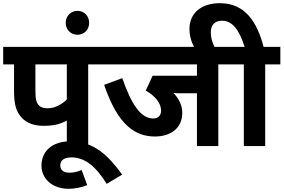

<svg xmlns="http://www.w3.org/2000/svg" viewBox="-20 -916 1778 1204"><path d="M533 -512H627V-622H0V-512H68V-345C68 -256 83 -214 117 -177C145 -147 190 -127 252 -127C313 -127 352 -135 399 -160V0H533ZM399 -512V-292C375 -268 330 -237 280 -237C255 -237 237 -242 225 -254C208 -272 202 -291 202 -353V-512Z M527 245 492 150C469 160 444 167 417 167C384 167 358 155 358 121C358 87 385 71 429 71C515 71 584 132 649 237L746 179C663 64 571 -30 421 -30C308 -30 240 32 240 123C240 201 304 268 411 268C448 268 488 260 527 245Z M392 -773C392 -730 424 -698 466 -698C508 -698 539 -730 539 -773C539 -815 508 -848 466 -848C424 -848 392 -815 392 -773Z M1349 -512H1444V-622H613V-512H1215V-441H937L894 -348C954 -313 990 -270 990 -222C990 -190 970 -173 940 -173C864 -173 804 -260 747 -426L633 -384C720 -127 831 -60 952 -60C1048 -60 1123 -111 1123 -208C1123 -254 1103 -296 1068 -333C1083 -331 1103 -331 1129 -331H1215V0H1349Z M1200 -615 1329 -614C1314 -643 1302 -675 1302 -715C1302 -757 1325 -786 1373 -786C1437 -786 1480 -729 1514 -622H1429V-512H1509V0H1643V-512H1738V-622H1633C1593 -774 1520 -896 1359 -896C1240 -896 1168 -832 1168 -734C1168 -698 1176 -661 1200 -615Z"/></svg>

Font: Noto Sans
Style: Bold Italic
Weight: 700
Italic angle: -12°
Designer: Monotype Design Team
Foundry: Monotype Imaging Inc.
Version: Version 2.013